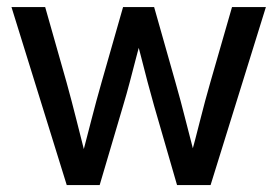

<svg xmlns="http://www.w3.org/2000/svg" viewBox="-20 -536 803 556"><path d="M173.3 0 13.2 -515.6H110.8L172.9 -296.9Q187.5 -244.1 201.4 -188.7Q215.3 -133.3 229 -79.6H216.3Q230.5 -133.3 244.6 -188.7Q258.8 -244.1 273.9 -296.9L336.4 -515.6H426.3L488.3 -296.9Q503.4 -244.1 517.3 -188.7Q531.2 -133.3 545.4 -79.6H531.2Q545.9 -133.3 559.8 -188.7Q573.7 -244.1 588.9 -296.9L651.9 -515.6H750L589.8 0H492.7L426.3 -229.5Q416.5 -263.7 407.2 -299.1Q397.9 -334.5 388.9 -370.1Q379.9 -405.8 370.1 -439.9H393.1Q383.8 -405.8 374.5 -370.1Q365.2 -334.5 356 -299.1Q346.7 -263.7 336.4 -229.5L268.6 0Z"/></svg>

Font: Inter Cardless Display
Style: Regular
Weight: 400
Designer: Rasmus Andersson
Foundry: rsms
Version: Version 4.001;git-9221beed3